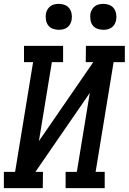

<svg xmlns="http://www.w3.org/2000/svg" viewBox="-28 -972 665 992"><path d="M193 0H-8V-84H50L143 -651H96V-735H298V-651H240L173 -243L454 -651H415L416 -735H617V-651H559L466 -84H513V0H311V-84H369L436 -492L155 -84H194ZM506 -818Q490 -818 475 -823.5Q460 -829 451 -841Q442 -853 439.5 -869Q437 -885 439 -901Q441 -912 447 -922.5Q453 -933 462.5 -940Q472 -947 483.5 -949.5Q495 -952 506 -952Q522 -952 536.5 -946.5Q551 -941 560 -929Q569 -917 572 -901Q575 -885 572 -869Q570 -858 564.5 -847.5Q559 -837 549 -830Q539 -823 528 -820.5Q517 -818 506 -818ZM276 -818Q260 -818 245 -823.5Q230 -829 221 -841Q212 -853 209.5 -869Q207 -885 209 -901Q211 -912 217 -922.5Q223 -933 232.5 -940Q242 -947 253.5 -949.5Q265 -952 276 -952Q292 -952 306.5 -946.5Q321 -941 330 -929Q339 -917 342 -901Q345 -885 342 -869Q340 -858 334.5 -847.5Q329 -837 319 -830Q309 -823 298 -820.5Q287 -818 276 -818Z"/></svg>

Font: Iosevka HT Medium Extended
Style: Italic
Weight: 500
Width: 7
Italic angle: -9°
Monospace: yes
Designer: Belleve Invis
Foundry: Belleve Invis
Version: Version 32.3.0; ttfautohint (v1.8.4)